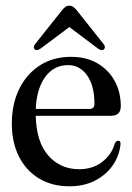

<svg xmlns="http://www.w3.org/2000/svg" viewBox="-20 -644 465 674"><path d="M404 -271Q404 -237.5 369.5 -237.5H105.5Q107.5 -146 149.5 -98Q191.5 -50 258 -50Q305.5 -50 339 -75.8Q372.5 -101.5 383 -141Q388.5 -150 395 -150Q404 -150 403 -137.5Q399 -97 375.8 -63.5Q352.5 -30 313.5 -10Q274.5 10 224 10Q162.5 10 117 -17.5Q71.5 -45 46.5 -94.5Q21.5 -144 21.5 -210.5Q21.5 -278 47 -330.8Q72.5 -383.5 119.2 -414Q166 -444.5 230.5 -444.5Q282.5 -444.5 321.5 -422Q360.5 -399.5 382.2 -360.5Q404 -321.5 404 -271ZM219 -415.5Q170 -415.5 139.5 -375Q109 -334.5 105.5 -261.5H293.5Q311.5 -261.5 311.5 -279Q311.5 -344 285.5 -379.8Q259.5 -415.5 219 -415.5ZM122.5 -473.5Q109.5 -464.5 102 -470.5Q94.5 -478 103.5 -489.5L196.5 -606.5Q203 -615 209 -619.5Q215 -624 223 -624Q231.5 -624 237.8 -619.5Q244 -615 250.5 -606.5L343.5 -489.5Q352.5 -478 344.5 -470.5Q337 -464 324 -473.5L223.5 -549Z"/></svg>

Font: Fraunces 144pt Soft
Style: Regular
Weight: 400
Version: Version 1.000;[0bf87f6ff]